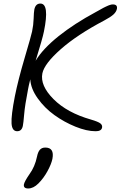

<svg xmlns="http://www.w3.org/2000/svg" viewBox="-20 -693 694 1084"><path d="M77.1 47.9Q47.9 47.9 45.2 3.7Q42.5 -40.5 64 -149.9Q82 -240.2 119.1 -365.7Q156.2 -491.2 161.1 -515.1Q168.9 -551.8 169.9 -587.6Q170.9 -623.5 173.8 -639.2Q180.7 -672.9 208 -672.9Q260.3 -672.9 228 -515.1Q220.2 -475.6 181.2 -350.1Q222.2 -418 310.8 -488.8Q399.4 -559.6 521 -625Q526.4 -627.9 536.1 -633.3Q545.9 -638.7 550.5 -641.4Q555.2 -644 562.7 -648.2Q570.3 -652.3 574.5 -654.1Q578.6 -655.8 584.5 -658.7Q590.3 -661.6 594 -662.8Q597.7 -664.1 602.1 -665.5Q606.4 -667 610.1 -667.5Q613.8 -668 617.2 -668Q644.5 -668 640.1 -643.1Q636.7 -626 620.4 -611.1Q604 -596.2 569.8 -578.1Q416 -497.1 323.2 -415.3Q230.5 -333.5 219.2 -278.8Q205.6 -210.4 282 -133.5Q358.4 -56.6 493.2 -18.1Q534.7 -5.9 546.9 3.9Q559.1 13.7 556.2 27.8Q551.8 47.9 520 47.9Q469.2 47.9 406 22.2Q342.8 -3.4 287.4 -43.2Q231.9 -83 192.9 -137.7Q153.8 -192.4 150.9 -245.1Q140.6 -203.1 138.2 -188Q120.6 -98.1 116.5 -48.1Q112.3 2 108.9 18.1Q102.5 47.9 77.1 47.9ZM139.2 371.1Q110.8 371.1 115.2 347.2Q119.1 330.1 146 291Q177.2 248.5 189 190.9Q194.3 164.6 205.3 152.3Q216.3 140.1 235.8 140.1Q288.1 140.1 275.9 204.1Q269.5 234.4 247.8 273.9Q226.1 313.5 196.8 342.8Q168.5 371.1 139.2 371.1Z"/></svg>

Font: Shantell Sans Bouncy
Style: Italic
Weight: 300
Italic angle: -11.31°
Designer: Stephen Nixon, Anya Danilova, Shantell Martin
Foundry: Arrow Type
Version: Version 1.006;[9816181b4]